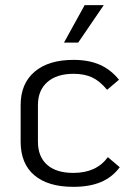

<svg xmlns="http://www.w3.org/2000/svg" viewBox="-20 -713 519 744"><path d="M60 -164V-306Q60 -389 114 -435Q168 -481 265 -481Q324 -481 367 -462Q410 -443 441 -404L395 -365Q367 -399 337 -413Q307 -427 265 -427Q200 -427 163.5 -395Q127 -363 127 -306V-164Q127 -106 162.5 -74.5Q198 -43 264 -43Q309 -43 342 -58Q375 -73 398 -104L444 -65Q415 -26 371 -7.5Q327 11 264 11Q166 11 113 -34Q60 -79 60 -164ZM308 -693H382L283 -548H228Z"/></svg>

Font: KoHo
Style: Regular
Weight: 400
Version: Version 1.000; ttfautohint (v1.6)